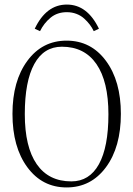

<svg xmlns="http://www.w3.org/2000/svg" viewBox="-20 -822 590 850"><path d="M133.8 -694.8Q184.6 -801.8 275.9 -801.8Q366.7 -801.8 418 -694.8L395 -684.1Q387.7 -699.7 377.4 -713.1Q367.2 -726.6 352.8 -739.7Q338.4 -752.9 318.6 -760.5Q298.8 -768.1 275.9 -768.1Q233.4 -768.1 203.9 -743.7Q174.3 -719.2 157.2 -684.1ZM253.9 -615.2Q173.8 -615.2 131.8 -538.6Q89.8 -461.9 89.8 -316.9Q89.8 -171.4 142.6 -95.2Q195.3 -19 295.9 -19Q376 -19 418 -95.2Q460 -171.4 460 -315.9Q460 -461.4 407 -538.3Q354 -615.2 253.9 -615.2ZM515.1 -317.9Q515.1 -170.9 449 -81.5Q382.8 7.8 274.9 7.8Q167 7.8 101.1 -81.5Q35.2 -170.9 35.2 -317.9Q35.2 -463.4 101.1 -552.7Q167 -642.1 274.9 -642.1Q382.8 -642.1 449 -552.7Q515.1 -463.4 515.1 -317.9Z"/></svg>

Font: Resagokr
Style: Light
Weight: 300
Designer: gluk
Foundry: gluk
Version: Version 0.95